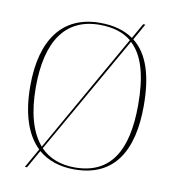

<svg xmlns="http://www.w3.org/2000/svg" viewBox="-87 -832 860 948"><g transform="rotate(10 343.0 -357.5)"><path d="M156 -57 101 40H112L163 -50C209 -11 269 10 343 10C545 10 627 -135 627 -358C627 -506 595 -614 519 -673L565 -755H554L511 -679C468 -709 413 -725 344 -725C157 -725 58 -592 58 -359C58 -222 91 -119 156 -57ZM503 -666 166 -73C113 -134 86 -230 86 -358C86 -588 172 -715 344 -715C412 -715 464 -698 503 -666ZM343 0C271 0 214 -23 172 -66L510 -659C573 -601 599 -499 599 -358C599 -130 524 0 343 0Z"/></g></svg>

Font: Noto Serif Display Thin
Style: Regular
Weight: 100
Designer: Monotype Design Team
Foundry: Monotype Imaging Inc.
Version: Version 2.009